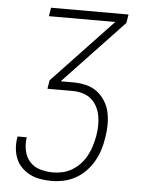

<svg xmlns="http://www.w3.org/2000/svg" viewBox="-53 -777 606 827"><g transform="rotate(5 250.0 -363.5)"><path d="M200 8Q175 8 152 4Q129 0 108.5 -10Q88 -20 72 -36Q56 -52 47 -73Q38 -94 36 -118Q34 -142 38 -166L39 -170H79L78 -167Q74 -139 80 -111.5Q86 -84 103.5 -64.5Q121 -45 148 -37Q175 -29 204 -29Q225 -29 246.5 -34Q268 -39 287.5 -51Q307 -63 322.5 -80Q338 -97 348.5 -117Q359 -137 365.5 -158Q372 -179 376 -201Q380 -223 380.5 -245.5Q381 -268 377 -289.5Q373 -311 363 -329.5Q353 -348 337.5 -361Q322 -374 301 -380Q280 -386 257 -386H149L155 -423L415 -698H128L134 -735H469L463 -698L203 -423H257Q286 -423 313 -416.5Q340 -410 360.5 -394.5Q381 -379 395.5 -356Q410 -333 415.5 -306.5Q421 -280 420.5 -251.5Q420 -223 415 -195Q411 -169 403 -143.5Q395 -118 381 -94Q367 -70 347.5 -50Q328 -30 303.5 -16.5Q279 -3 252.5 2.5Q226 8 200 8Z"/></g></svg>

Font: Iosevka Extralight
Style: Italic
Weight: 200
Italic angle: -9°
Monospace: yes
Designer: Belleve Invis
Foundry: Belleve Invis
Version: Version 32.5.0; ttfautohint (v1.8.4)